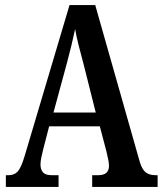

<svg xmlns="http://www.w3.org/2000/svg" viewBox="-20 -734 639 754"><path d="M3 0V-46H14Q36 -46 49.5 -60.5Q63 -75 77 -122L253 -714H354L529 -98Q538 -68 552.5 -57Q567 -46 591 -46H599V0H342V-46H366Q408 -46 408 -83Q408 -94 404.5 -110Q401 -126 398 -139L372 -238H173L150 -149Q147 -137 143 -119Q139 -101 139 -88Q139 -69 148.5 -57.5Q158 -46 183 -46H210V0ZM190 -292H356L308 -483Q297 -523 288.5 -557Q280 -591 275 -620Q269 -591 261 -558Q253 -525 244 -491Z"/></svg>

Font: Noto Serif Bengali ExtraCondensed SemiBold
Style: Regular
Weight: 600
Width: 2
Designer: Juan Bruce, Universal Thirst, Indian Type Foundry and the Monotype Design Team.
Foundry: Monotype Imaging Inc.
Version: Version 2.003; ttfautohint (v1.8.4.7-5d5b)